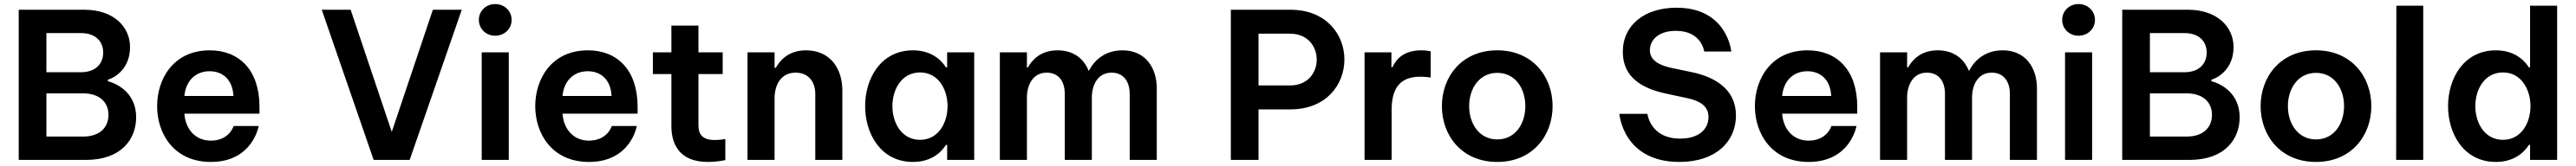

<svg xmlns="http://www.w3.org/2000/svg" viewBox="-20 -788 12657 818"><path d="M402 0C579 0 649 -105 649 -210C649 -326 562 -374 510 -388V-395C551 -408 619 -454 619 -556C619 -656 538 -740 395 -740H72V0ZM377 -625C454 -625 487 -580 487 -529C487 -478 454 -432 377 -432H208V-625ZM387 -328C476 -328 513 -278 513 -222C513 -165 476 -115 387 -115H208V-328Z M1016 10C1222 10 1251 -167 1251 -167H1128C1128 -167 1107 -95 1016 -95C937 -95 891 -155 886 -228H1255V-262C1255 -443 1155 -540 1011 -540C832 -540 752 -399 752 -265C752 -129 835 10 1016 10ZM886 -315C893 -391 942 -437 1010 -437C1072 -437 1123 -398 1127 -315Z M1993 0 2249 -740H2107L1905 -138L1703 -740H1561L1816 0Z M2413 -612C2460 -612 2494 -647 2494 -690C2494 -733 2460 -768 2413 -768C2367 -768 2333 -733 2333 -690C2333 -647 2367 -612 2413 -612ZM2480 0V-530H2347V0Z M2874 10C3080 10 3109 -167 3109 -167H2986C2986 -167 2965 -95 2874 -95C2795 -95 2749 -155 2744 -228H3113V-262C3113 -443 3013 -540 2869 -540C2690 -540 2610 -399 2610 -265C2610 -129 2693 10 2874 10ZM2744 -315C2751 -391 2800 -437 2868 -437C2930 -437 2981 -398 2985 -315Z M3458 10C3504 10 3544 1 3544 1V-103C3544 -103 3518 -98 3492 -98C3437 -98 3412 -122 3412 -169V-423H3531V-530H3412V-662H3279V-530H3188V-423H3279V-166C3279 -85 3313 10 3458 10Z M3786 0V-303C3786 -367 3815 -430 3890 -430C3955 -430 3986 -382 3986 -325V0H4119V-343C4119 -447 4062 -540 3940 -540C3848 -540 3808 -482 3792 -454H3786V-530H3653V0Z M4466 -540C4308 -540 4231 -401 4231 -265C4231 -129 4308 10 4466 10C4568 10 4614 -51 4628 -74H4634V0H4767V-530H4634V-456H4628C4614 -479 4568 -540 4466 -540ZM4501 -431C4591 -431 4636 -347 4636 -265C4636 -183 4591 -99 4501 -99C4410 -99 4365 -183 4365 -265C4365 -347 4410 -431 4501 -431Z M5026 0V-308C5026 -365 5053 -430 5123 -430C5183 -430 5212 -386 5212 -325V0H5345V-308C5345 -366 5372 -430 5442 -430C5501 -430 5531 -386 5531 -325V0H5664V-353C5664 -454 5608 -540 5496 -540C5408 -540 5357 -490 5331 -440H5329C5305 -499 5255 -540 5176 -540C5093 -540 5051 -492 5031 -456H5026V-530H4893V0Z M6164 0V-249H6320C6498 -249 6586 -372 6586 -495C6586 -617 6498 -740 6320 -740H6028V0ZM6319 -622C6407 -622 6450 -558 6450 -494C6450 -431 6407 -367 6319 -367H6164V-622Z M6818 0V-245C6818 -362 6866 -410 6960 -410C6988 -410 7010 -406 7010 -406V-535C7010 -535 6990 -540 6964 -540C6879 -540 6841 -498 6822 -457H6817V-530H6685V0Z M7337 10C7512 10 7609 -121 7609 -265C7609 -409 7512 -540 7337 -540C7162 -540 7065 -409 7065 -265C7065 -121 7162 10 7337 10ZM7337 -101C7249 -101 7199 -178 7199 -265C7199 -352 7249 -429 7337 -429C7426 -429 7475 -352 7475 -265C7475 -178 7426 -101 7337 -101Z M8232 10C8412 10 8510 -91 8510 -219C8510 -344 8413 -407 8295 -432L8190 -454C8128 -468 8087 -493 8087 -541C8087 -588 8126 -636 8215 -636C8342 -636 8354 -534 8354 -534H8487C8487 -534 8468 -750 8218 -750C8061 -750 7954 -665 7954 -532C7954 -403 8055 -350 8170 -326L8268 -305C8339 -290 8375 -262 8375 -211C8375 -151 8327 -105 8236 -105C8088 -105 8075 -227 8075 -227H7937C7937 -227 7955 10 8232 10Z M8867 10C9073 10 9102 -167 9102 -167H8979C8979 -167 8958 -95 8867 -95C8788 -95 8742 -155 8737 -228H9106V-262C9106 -443 9006 -540 8862 -540C8683 -540 8603 -399 8603 -265C8603 -129 8686 10 8867 10ZM8737 -315C8744 -391 8793 -437 8861 -437C8923 -437 8974 -398 8978 -315Z M9351 0V-308C9351 -365 9378 -430 9448 -430C9508 -430 9537 -386 9537 -325V0H9670V-308C9670 -366 9697 -430 9767 -430C9826 -430 9856 -386 9856 -325V0H9989V-353C9989 -454 9933 -540 9821 -540C9733 -540 9682 -490 9656 -440H9654C9630 -499 9580 -540 9501 -540C9418 -540 9376 -492 9356 -456H9351V-530H9218V0Z M10193 -612C10240 -612 10274 -647 10274 -690C10274 -733 10240 -768 10193 -768C10147 -768 10113 -733 10113 -690C10113 -647 10147 -612 10193 -612ZM10260 0V-530H10127V0Z M10738 0C10915 0 10985 -105 10985 -210C10985 -326 10898 -374 10846 -388V-395C10887 -408 10955 -454 10955 -556C10955 -656 10874 -740 10731 -740H10408V0ZM10713 -625C10790 -625 10823 -580 10823 -529C10823 -478 10790 -432 10713 -432H10544V-625ZM10723 -328C10812 -328 10849 -278 10849 -222C10849 -165 10812 -115 10723 -115H10544V-328Z M11360 10C11535 10 11632 -121 11632 -265C11632 -409 11535 -540 11360 -540C11185 -540 11088 -409 11088 -265C11088 -121 11185 10 11360 10ZM11360 -101C11272 -101 11222 -178 11222 -265C11222 -352 11272 -429 11360 -429C11449 -429 11498 -352 11498 -265C11498 -178 11449 -101 11360 -101Z M11887 0V-760H11755L11754 0Z M12244 10C12346 10 12392 -51 12406 -74H12412V0H12545V-760H12412V-456H12406C12392 -479 12346 -540 12244 -540C12086 -540 12009 -401 12009 -265C12009 -129 12086 10 12244 10ZM12279 -99C12188 -99 12143 -183 12143 -265C12143 -347 12188 -431 12279 -431C12369 -431 12414 -347 12414 -265C12414 -183 12369 -99 12279 -99Z"/></svg>

Font: Be Vietnam Pro SemiBold
Style: Regular
Weight: 600
Designer: Lam Bao, Tony Le, Vietanh Nguyen
Foundry: Yellow Type Foundry
Version: Version 1.002